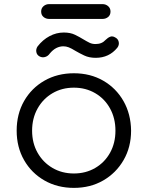

<svg xmlns="http://www.w3.org/2000/svg" viewBox="-20 -908 717 933"><path d="M339 5Q259 5 196 -31Q133 -67 97 -130Q61 -193 61 -273Q61 -354 97 -417Q133 -480 196 -516Q259 -552 339 -552Q419 -552 481.5 -516Q544 -480 580 -417Q616 -354 617 -273Q617 -193 580.5 -130Q544 -67 481.5 -31Q419 5 339 5ZM339 -65Q397 -65 443 -92Q489 -119 515 -166Q541 -213 541 -273Q541 -333 515 -380.5Q489 -428 443 -455Q397 -482 339 -482Q281 -482 235 -455Q189 -428 162.5 -380.5Q136 -333 136 -273Q136 -213 162.5 -166Q189 -119 235 -92Q281 -65 339 -65ZM445 -627Q413 -627 389 -638.5Q365 -650 348 -660Q327 -673 314 -678Q301 -683 288 -683Q270 -683 253.5 -674.5Q237 -666 222 -648Q213 -635 199 -631Q185 -627 172 -634Q159 -641 156.5 -655.5Q154 -670 163 -683Q188 -715 221 -732.5Q254 -750 290 -750Q322 -750 344.5 -739Q367 -728 383 -718Q403 -706 415.5 -700Q428 -694 444 -694Q460 -694 472 -699Q484 -704 493 -714Q504 -725 515.5 -729.5Q527 -734 540 -726Q554 -719 557 -704Q560 -689 550 -676Q510 -627 445 -627ZM219 -816Q203 -816 191.5 -825.5Q180 -835 180 -852Q180 -868 191.5 -878Q203 -888 219 -888H478Q494 -888 505.5 -878Q517 -868 517 -852Q517 -835 505.5 -825.5Q494 -816 478 -816Z"/></svg>

Font: Comfortaa
Style: Regular
Weight: 400
Designer: Johan Aakerlund
Foundry: Johan Aakerlund
Version: Version 3.104; ttfautohint (v1.8.1.43-b0c9)